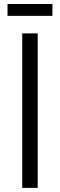

<svg xmlns="http://www.w3.org/2000/svg" viewBox="-20 -912 291 932"><path d="M163 0H88V-750H163ZM16.5 -892.5H234.5V-835H16.5Z"/></svg>

Font: Mohave
Style: Regular
Weight: 400
Designer: Gumpita Rahayu
Foundry: Tokotype
Version: Version 2.003; ttfautohint (v1.8.3)